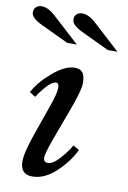

<svg xmlns="http://www.w3.org/2000/svg" viewBox="-116 -858 614 922"><g transform="rotate(10 190.5 -396.5)"><path d="M131 -330Q157 -401 157 -431Q157 -454 143 -454Q124 -454 96 -422.5Q68 -391 56 -369L27 -387Q53 -438 112.5 -489Q172 -540 220 -540Q246 -540 258 -524.5Q270 -509 270 -473Q270 -465 268.5 -455.5Q267 -446 263.5 -433Q260 -420 257 -409.5Q254 -399 247.5 -380Q241 -361 236.5 -349Q232 -337 222.5 -310.5Q213 -284 207 -269L170 -168Q149 -109 149 -90Q149 -67 170 -67Q195 -67 227 -103Q259 -139 277 -171L307 -154Q278 -94 222.5 -42Q167 10 107 10Q49 10 49 -55Q49 -97 86 -202ZM223 -716Q172 -740 172 -768Q172 -784 182.5 -793.5Q193 -803 210 -803Q241 -803 277 -770L407 -651H360ZM25 -716Q-26 -740 -26 -768Q-26 -784 -15.5 -793.5Q-5 -803 12 -803Q43 -803 79 -770L209 -651H162Z"/></g></svg>

Font: Libre Baskerville
Style: Italic
Weight: 400
Italic angle: -15°
Designer: Pablo Impallari, Rodrigo Fuenzalida
Foundry: Pablo Impallari, Rodrigo Fuenzalida
Version: Version 1.051;Glyphs 3.2.3 (3260)